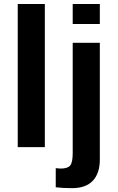

<svg xmlns="http://www.w3.org/2000/svg" viewBox="-20 -745 596 972"><path d="M69.8 0V-724.6H207V0ZM348.1 -623.5V-724.6H485.4V-623.5ZM345.2 207.5Q296.4 207.5 262.2 203.1V106.4L287.1 108.4Q322.3 108.4 335.2 93Q348.1 77.6 348.1 29.3V-528.3H485.4V62.5Q485.4 132.3 450 169.9Q414.6 207.5 345.2 207.5Z"/></svg>

Font: Arial
Style: Bold
Weight: 700
Designer: Steve Matteson
Foundry: Ascender Corporation
Version: Version 2.00.3